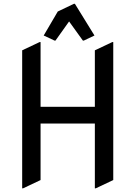

<svg xmlns="http://www.w3.org/2000/svg" viewBox="-20 -980 719 1019"><path d="M211.9 -791.5 286.6 -918.9 372.6 -960H377.4L481.4 -791.5L424.8 -764.6H419.9L346.7 -866.2L274.4 -764.6H269.5ZM97.7 19.5V-712.9L190.4 -756.8H195.3V-413.1H483.4V-712.9L576.2 -756.8H581.1V-24.4L488.3 19.5H483.4V-324.2H195.3V-24.4L102.5 19.5Z"/></svg>

Font: Nova Square
Style: Book
Weight: 400
Version: Version 2.000